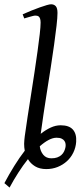

<svg xmlns="http://www.w3.org/2000/svg" viewBox="-54 -762 380 888"><path d="M207.5 -125Q190.4 -125 170.7 -114.5Q150.9 -104 129.9 -85.4Q132.8 -62.5 146.2 -46.1Q159.7 -29.8 183.6 -29.8Q199.2 -29.8 210.7 -33.9Q222.2 -38.1 230.2 -45.4Q238.3 -52.7 242.7 -62.3Q247.1 -71.8 249 -82Q250 -88.4 249.3 -95.9Q248.5 -103.5 244.1 -110.1Q239.7 -116.7 231 -120.8Q222.2 -125 207.5 -125ZM211.9 -702.1Q211.9 -681.2 207.5 -642.8Q203.1 -604.5 196.3 -555.7Q189.5 -506.8 180.9 -451.2Q172.4 -395.5 163.6 -340.3Q154.8 -285.2 147.2 -233.9Q139.6 -182.6 134.3 -143.1Q157.7 -161.6 180.7 -172.1Q203.6 -182.6 226.6 -182.6Q265.6 -182.6 283.2 -162.6Q300.8 -142.6 298.3 -106Q296.4 -79.6 285.2 -56.4Q273.9 -33.2 255.4 -16.4Q236.8 0.5 212.4 10.3Q188 20 160.2 20Q129.4 20 108.4 7.3Q87.4 -5.4 75.2 -25.9Q52.2 2.9 30.8 36.4Q9.3 69.8 -9.8 105.5L-33.7 85Q-11.7 43.5 12 5.4Q35.6 -32.7 60.5 -64.9Q57.6 -80.1 57.6 -97.2Q57.6 -105.5 58.6 -114.5Q59.6 -123.5 60.5 -131.8Q65.9 -171.4 73.5 -220.9Q81.1 -270.5 89.4 -323Q97.7 -375.5 105.5 -427.5Q113.3 -479.5 119.6 -524.7Q126 -569.8 129.9 -604.7Q133.8 -639.6 133.8 -657.2Q133.8 -668.5 131.6 -675Q129.4 -681.6 126 -684.8Q122.6 -688 117.9 -689Q113.3 -689.9 108.9 -689.9Q105 -689.9 96.4 -687.7Q87.9 -685.5 79.6 -683.1Q69.8 -680.2 58.1 -676.8L50.8 -695.8Q71.3 -705.1 92 -713.4Q112.8 -721.7 130.6 -728Q148.4 -734.4 162.1 -738.3Q175.8 -742.2 182.1 -742.2Q195.8 -742.2 203.9 -733.4Q211.9 -724.6 211.9 -702.1Z"/></svg>

Font: Gentium Plus Phon
Style: Italic
Weight: 400
Italic angle: -8°
Designer: J. Victor Gaultney, Annie Olsen, Iska Routamaa, Becca Hirsbrunner
Foundry: SIL International
Version: Version 5.000